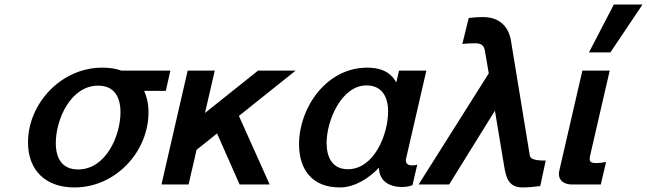

<svg xmlns="http://www.w3.org/2000/svg" viewBox="-20 -810 2841 843"><path d="M103 -185C103 -59 183 13 307 13C488 13 632 -144 632 -317C632 -353 625 -384 613 -411H708L728 -500H513C488 -509 460 -513 429 -513C248 -513 103 -355 103 -185ZM225 -182C225 -285 290 -434 411 -434C480 -434 509 -386 509 -317C509 -214 445 -66 323 -66C254 -66 225 -113 225 -182Z M923 -500H804L689 0H808L843 -152L933 -224L1032 0H1164L1029 -301L1278 -500H1113L880 -314Z M1414 -182C1414 -282 1480 -435 1589 -435C1657 -435 1684 -385 1684 -320C1684 -222 1624 -67 1507 -67C1437 -67 1414 -123 1414 -182ZM1293 -177C1293 -67 1349 13 1472 13C1538 13 1601 -28 1644 -74C1644 -19 1685 11 1745 11C1761 11 1776 9 1791 3L1812 -87C1807 -85 1799 -84 1792 -84H1787C1772 -84 1762 -92 1762 -105C1762 -107 1762 -111 1763 -114L1852 -500H1732L1720 -448C1701 -484 1664 -513 1592 -513C1413 -513 1293 -337 1293 -177Z M2194 -78C2202 -31 2212 13 2275 13C2302 13 2333 9 2352 7L2376 -105C2332 -105 2309 -110 2306 -128L2223 -634C2212 -695 2171 -735 2102 -735C2077 -735 2063 -734 2038 -731L2010 -617C2024 -619 2056 -620 2066 -620C2094 -620 2105 -610 2109 -587L2126 -488L1818 0H1952L2153 -324Z M2801 -790H2675L2566 -580H2660ZM2436 -62C2435 -58 2434 -52 2434 -46C2434 -16 2458 0 2491 0H2618L2641 -99C2633 -97 2613 -94 2597 -94C2581 -94 2569 -97 2569 -112C2569 -117 2571 -127 2572 -131L2657 -500H2537Z"/></svg>

Font: Perun SemiBold Italic
Style: Regular
Weight: 400
Italic angle: -12°
Foundry: Copyright (c) Stefan Peev, Context Ltd, 2016
Version: Version 1.026